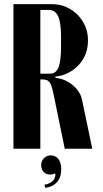

<svg xmlns="http://www.w3.org/2000/svg" viewBox="-20 -719 496 928"><path d="M230 -699Q268 -699 300 -685Q332 -671 355 -647.5Q378 -624 391.5 -593Q405 -562 405 -528V-519Q405 -486 393 -456.5Q381 -427 360 -404.5Q339 -382 310.5 -367Q282 -352 248 -349V-342Q271 -341 292.5 -331.5Q314 -322 331 -308Q348 -294 360 -276Q372 -258 376 -239L426 0H293L240 -258Q235 -282 230.5 -297.5Q226 -313 220 -321Q214 -329 205.5 -332Q197 -335 184 -335H175V0H45V-699ZM275 -542Q275 -610 261 -640.5Q247 -671 216 -671H175V-363H222Q251 -363 263 -394Q275 -425 275 -492ZM247 119Q234 125 223 125Q203 125 191 112Q179 99 179 79Q179 59 192.5 45.5Q206 32 226 32Q249 32 262.5 50Q276 68 276 99Q276 137 256 160.5Q236 184 199 189L195 174Q223 169 236.5 154Q250 139 247 119Z"/></svg>

Font: Moniqa Black Heading
Style: Regular
Weight: 900
Designer: Rajesh Rajput
Foundry: Rajesh Rajput
Version: Version 1.000